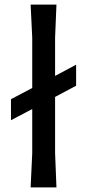

<svg xmlns="http://www.w3.org/2000/svg" viewBox="-20 -820 381 840"><path d="M221 -396V-150L227 0H114L121 -150V-343L28 -294V-386L121 -435V-655L114 -800H227L221 -655V-488L313 -537V-445Z"/></svg>

Font: Farro
Style: Regular
Weight: 400
Designer: Aceler Chua
Foundry: Grayscale Limited
Version: Version 1.101